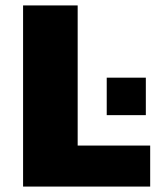

<svg xmlns="http://www.w3.org/2000/svg" viewBox="-20 -687 608 707"><path d="M65 0V-667H266V-151H533V0ZM373 -263V-401H517V-263Z"/></svg>

Font: Maven Pro Black
Style: Regular
Weight: 900
Designer: Joe Prince
Foundry: Joe Prince
Version: Version 2.103